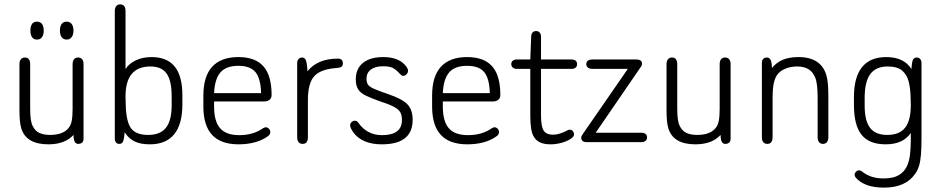

<svg xmlns="http://www.w3.org/2000/svg" viewBox="-20 -650 4306 878"><path d="M316 -33Q317 -7 323 0.5Q329 8 337 8Q348 8 355 2.5Q362 -3 362 -16V-357Q362 -371 355.5 -379Q349 -387 337 -387Q325 -387 318.5 -379Q312 -371 312 -357V-154Q312 -118 308 -97.5Q304 -77 293 -64Q268 -33 208 -33Q179 -33 159.5 -42.5Q140 -52 130 -73Q118 -94 118 -151V-357Q118 -371 112 -379Q106 -387 94 -387Q82 -387 75.5 -379Q69 -371 69 -357V-147Q69 -117 71 -97.5Q73 -78 77 -64Q99 10 201 10Q277 10 316 -33ZM149 -551Q134 -551 126.5 -540.5Q119 -530 119 -510Q119 -491 126.5 -480Q134 -469 149 -469Q164 -469 172 -480Q180 -491 180 -510Q180 -530 172 -540.5Q164 -551 149 -551ZM285 -551Q270 -551 262 -540.5Q254 -530 254 -510Q254 -491 262 -480Q270 -469 285 -469Q299 -469 307.5 -480Q316 -491 316 -510Q316 -530 307.5 -540.5Q299 -551 285 -551Z M554 -334V-599Q554 -614 548 -622Q542 -630 530 -630Q518 -630 511.5 -622Q505 -614 505 -599V-17Q505 -6 510 1Q515 8 526 8Q536 8 541.5 -0.5Q547 -9 550 -45Q569 -16 596 -3Q623 10 665 10Q739 10 776.5 -36Q814 -82 814 -173V-215Q814 -302 779 -345.5Q744 -389 673 -389Q633 -389 601 -374Q569 -359 554 -334ZM555 -170 554 -209Q554 -278 582.5 -312Q611 -346 668 -346Q719 -346 742 -313.5Q765 -281 765 -209V-168Q765 -99 739 -66Q713 -33 658 -33Q602 -33 579.5 -63Q557 -93 555 -170Z M959 -186H1187Q1203 -186 1212.5 -193.5Q1222 -201 1222 -216Q1222 -259 1213 -291.5Q1204 -324 1186 -345Q1149 -389 1070 -389Q991 -389 950.5 -345Q910 -301 910 -213V-163Q910 -76 950 -33Q990 10 1071 10Q1111 10 1144.5 1Q1178 -8 1202 -25Q1210 -30 1213 -35Q1216 -40 1216 -46Q1216 -55 1209.5 -61.5Q1203 -68 1195 -68Q1190 -68 1182 -63Q1159 -47 1132 -39.5Q1105 -32 1074 -32Q1014 -32 986.5 -63.5Q959 -95 959 -163ZM1174 -224H959Q962 -289 988 -319Q1014 -349 1070 -349Q1124 -349 1148 -320.5Q1172 -292 1174 -224Z M1386 -324Q1384 -365 1378 -376Q1372 -387 1362 -387Q1352 -387 1345.5 -380Q1339 -373 1339 -362V-22Q1339 -8 1345.5 0Q1352 8 1364 8Q1376 8 1382 0Q1388 -8 1388 -22V-193Q1388 -270 1417.5 -302Q1447 -334 1519 -339Q1534 -340 1541 -344.5Q1548 -349 1548 -361Q1548 -371 1542 -376.5Q1536 -382 1526 -382Q1432 -382 1386 -324Z M1726 10Q1867 10 1867 -102Q1867 -148 1843 -173Q1819 -198 1754 -220Q1710 -235 1689 -244.5Q1668 -254 1662 -264Q1656 -274 1656 -290Q1656 -317 1676 -332Q1696 -347 1732 -347Q1760 -347 1775 -340Q1790 -333 1809 -312Q1815 -307 1817.5 -305Q1820 -303 1824 -303Q1832 -303 1839 -310.5Q1846 -318 1846 -326Q1846 -334 1840 -343Q1808 -389 1733 -389Q1673 -389 1640 -362.5Q1607 -336 1607 -287Q1607 -259 1617.5 -242Q1628 -225 1652.5 -213Q1677 -201 1717 -187Q1760 -173 1781.5 -161.5Q1803 -150 1810.5 -136.5Q1818 -123 1818 -101Q1818 -32 1727 -32Q1693 -32 1666 -46Q1639 -60 1620 -87Q1616 -93 1612 -95.5Q1608 -98 1603 -98Q1594 -98 1587.5 -91.5Q1581 -85 1581 -77Q1581 -66 1596 -44Q1637 10 1726 10Z M2005 -186H2233Q2249 -186 2258.5 -193.5Q2268 -201 2268 -216Q2268 -259 2259 -291.5Q2250 -324 2232 -345Q2195 -389 2116 -389Q2037 -389 1996.5 -345Q1956 -301 1956 -213V-163Q1956 -76 1996 -33Q2036 10 2117 10Q2157 10 2190.5 1Q2224 -8 2248 -25Q2256 -30 2259 -35Q2262 -40 2262 -46Q2262 -55 2255.5 -61.5Q2249 -68 2241 -68Q2236 -68 2228 -63Q2205 -47 2178 -39.5Q2151 -32 2120 -32Q2060 -32 2032.5 -63.5Q2005 -95 2005 -163ZM2220 -224H2005Q2008 -289 2034 -319Q2060 -349 2116 -349Q2170 -349 2194 -320.5Q2218 -292 2220 -224Z M2405 -335V-121Q2405 -86 2409 -61Q2413 -36 2423 -22Q2443 10 2497 10Q2523 10 2548 3Q2573 -4 2589 -14.5Q2605 -25 2605 -35Q2605 -44 2599.5 -50.5Q2594 -57 2585 -57Q2583 -57 2581 -56.5Q2579 -56 2577 -55Q2558 -45 2541.5 -39.5Q2525 -34 2510 -34Q2478 -34 2466 -53Q2454 -72 2454 -123V-335H2593Q2606 -335 2612.5 -341Q2619 -347 2619 -356Q2619 -367 2612.5 -372.5Q2606 -378 2593 -378H2454V-481Q2454 -494 2448 -501Q2442 -508 2432 -508Q2410 -508 2409 -482L2405 -378H2343Q2332 -378 2325 -372.5Q2318 -367 2318 -357Q2318 -347 2325 -341Q2332 -335 2343 -335Z M2704 -43 2909 -342Q2913 -347 2914.5 -351Q2916 -355 2916 -358Q2916 -369 2909 -373.5Q2902 -378 2892 -378H2688Q2676 -378 2668.5 -372.5Q2661 -367 2661 -356Q2661 -347 2668.5 -341Q2676 -335 2688 -335H2851L2645 -37Q2641 -31 2639.5 -27.5Q2638 -24 2638 -20Q2638 -10 2644.5 -5Q2651 0 2662 0H2913Q2925 0 2932 -6Q2939 -12 2939 -21Q2939 -32 2932 -37.5Q2925 -43 2913 -43Z M3275 -33Q3276 -7 3282 0.5Q3288 8 3296 8Q3307 8 3314 2.5Q3321 -3 3321 -16V-357Q3321 -371 3314.5 -379Q3308 -387 3296 -387Q3284 -387 3277.5 -379Q3271 -371 3271 -357V-154Q3271 -118 3267 -97.5Q3263 -77 3252 -64Q3227 -33 3167 -33Q3138 -33 3118.5 -42.5Q3099 -52 3089 -73Q3077 -94 3077 -151V-357Q3077 -371 3071 -379Q3065 -387 3053 -387Q3041 -387 3034.5 -379Q3028 -371 3028 -357V-147Q3028 -117 3030 -97.5Q3032 -78 3036 -64Q3058 10 3160 10Q3236 10 3275 -33Z M3510 -339Q3509 -370 3502.5 -378.5Q3496 -387 3488 -387Q3477 -387 3470.5 -381Q3464 -375 3464 -362V-22Q3464 -8 3470.5 0Q3477 8 3489 8Q3501 8 3507 0Q3513 -8 3513 -22V-199Q3513 -243 3518 -267.5Q3523 -292 3534 -308Q3547 -326 3571.5 -336Q3596 -346 3626 -346Q3687 -346 3707 -297Q3713 -285 3716 -260.5Q3719 -236 3719 -202V-22Q3719 -8 3725.5 0Q3732 8 3743 8Q3755 8 3761.5 0Q3768 -8 3768 -22V-206Q3768 -240 3766 -264Q3764 -288 3760 -302Q3737 -389 3631 -389Q3590 -389 3560.5 -377Q3531 -365 3510 -339Z M4145 -42V-10Q4145 25 4141.5 56.5Q4138 88 4126 112.5Q4114 137 4089 151.5Q4064 166 4020 166Q3962 166 3923 135Q3919 132 3916 130.5Q3913 129 3909 129Q3901 129 3895 134.5Q3889 140 3888 148Q3888 156 3893 162Q3933 208 4022 208Q4121 208 4164 146Q4176 130 4182.5 109Q4189 88 4191.5 56.5Q4194 25 4194 -25V-360Q4194 -372 4188.5 -379.5Q4183 -387 4172 -387Q4161 -387 4155.5 -378Q4150 -369 4148 -334Q4114 -389 4033 -389Q3959 -389 3922 -343Q3885 -297 3885 -206V-171Q3885 -77 3920 -33.5Q3955 10 4030 10Q4110 10 4145 -42ZM4144 -209 4145 -169Q4145 -99 4119 -66Q4093 -33 4037 -33Q3984 -33 3959 -65Q3934 -97 3934 -168V-202Q3934 -276 3959.5 -311Q3985 -346 4039 -346Q4083 -346 4105 -327.5Q4127 -309 4135 -278Q4143 -247 4144 -209Z"/></svg>

Font: Beiruti Light
Style: Regular
Weight: 300
Designer: Arlette Boutros
Foundry: Boutros
Version: Version 1.41